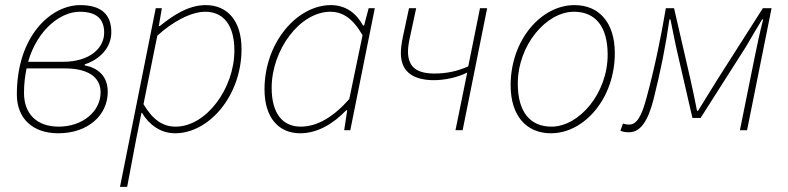

<svg xmlns="http://www.w3.org/2000/svg" viewBox="-20 -510 3088 752"><path d="M208 12C326 12 402 -60 402 -150C402 -214 362 -244 312 -254V-258C368 -276 416 -321 416 -384C416 -454 376 -490 294 -490C180 -490 46 -370 46 -140C46 -46 108 12 208 12ZM210 -14C124 -14 74 -64 74 -146C74 -181 78 -213 84 -242H235C322 -242 374 -210 374 -148C374 -74 304 -14 210 -14ZM292 -464C358 -464 388 -436 388 -382C388 -324 335 -268 226 -268H90C127 -396 219 -464 292 -464Z M450 222H478L512 42L534 -68H536C564 -22 608 12 666 12C798 12 926 -134 926 -318C926 -429 870 -490 786 -490C718 -490 658 -450 606 -408H602L614 -478H590ZM668 -14C620 -14 580 -38 542 -102L596 -370C654 -424 728 -464 784 -464C854 -464 898 -413 898 -312C898 -164 788 -14 668 -14Z M1156 12C1224 12 1286 -26 1336 -78H1340L1328 0H1352L1448 -478H1424L1406 -410H1402C1376 -458 1334 -490 1276 -490C1144 -490 1016 -344 1016 -160C1016 -48 1072 12 1156 12ZM1158 -14C1088 -14 1044 -64 1044 -166C1044 -314 1154 -464 1274 -464C1322 -464 1362 -438 1400 -372L1348 -122C1288 -54 1224 -14 1158 -14Z M1764 0H1792L1888 -478H1860L1814 -250C1773 -232 1732 -222 1682 -222C1614 -222 1578 -246 1578 -308C1578 -325 1581 -344 1586 -366L1610 -478H1582L1558 -366C1553 -342 1550 -319 1550 -302C1550 -226 1602 -196 1680 -196C1720 -196 1771 -206 1810 -226Z M2138 12C2268 12 2388 -124 2388 -302C2388 -422 2326 -490 2230 -490C2100 -490 1980 -354 1980 -176C1980 -56 2042 12 2138 12ZM2140 -14C2056 -14 2008 -72 2008 -182C2008 -334 2120 -464 2228 -464C2312 -464 2360 -406 2360 -296C2360 -144 2248 -14 2140 -14Z M2444 8C2486 8 2517 -31 2540 -122C2568 -235 2586 -323 2602 -434H2606C2614 -395 2620 -363 2628 -326L2692 -48H2724L2901 -326C2922 -362 2942 -396 2965 -434H2969C2956 -384 2944 -326 2937 -292L2878 0H2906L3002 -478H2968L2792 -202C2767 -162 2740 -118 2714 -76H2710C2702 -117 2693 -160 2684 -200L2620 -478H2588C2568 -360 2544 -244 2512 -126C2493 -55 2474 -22 2444 -22C2436 -22 2426 -24 2420 -26L2410 2C2418 6 2430 8 2444 8Z"/></svg>

Font: Source Sans Pro ExtraLight
Style: Italic
Weight: 200
Italic angle: -11°
Designer: Paul D. Hunt
Foundry: Adobe Systems Incorporated
Version: Version 3.006;hotconv 1.0.111;makeotfexe 2.5.65597